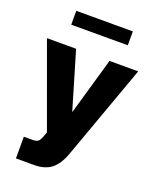

<svg xmlns="http://www.w3.org/2000/svg" viewBox="-167 -819 903 1118"><g transform="rotate(20 284.5 -260.0)"><path d="M185.1 204.1H71.8V69.8H126Q153.3 69.8 163.8 57.6Q174.3 45.4 182.6 19L189.5 0L2 -515.6H182.6L286.6 -164.1H288.6L389.6 -515.6H567.4L356 71.3Q330.6 142.1 290.3 173.1Q250 204.1 185.1 204.1ZM458.5 -723.6V-637.7H107.9V-723.6Z"/></g></svg>

Font: Inter Display Extra Bold
Style: Regular
Weight: 800
Designer: Rasmus Andersson
Foundry: rsms
Version: Version 4.000;git-4fc901f